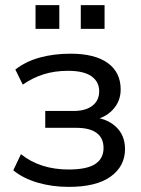

<svg xmlns="http://www.w3.org/2000/svg" viewBox="-20 -722 553 751"><path d="M249 9Q183 9 126 -8Q69 -25 32 -56L62 -119Q99 -89 146 -74Q193 -59 248 -59Q320 -59 352.5 -80.5Q385 -102 385 -143Q385 -182 358 -202Q331 -222 279 -222H157V-288H268Q315 -288 341.5 -308.5Q368 -329 368 -365Q368 -402 338 -423.5Q308 -445 246 -445Q194 -445 151 -431.5Q108 -418 69 -391L40 -450Q81 -482 136 -497Q191 -512 256 -512Q351 -512 401.5 -475.5Q452 -439 452 -372Q452 -325 420 -291.5Q388 -258 335 -251V-264Q395 -261 432 -227.5Q469 -194 469 -139Q469 -72 413 -31.5Q357 9 249 9ZM296 -609V-702H389V-609ZM119 -609V-702H212V-609Z"/></svg>

Font: Mulish Medium
Style: Regular
Weight: 500
Designer: Vernon Adams
Foundry: Vernon Adams
Version: Version 3.603; ttfautohint (v1.8.3)